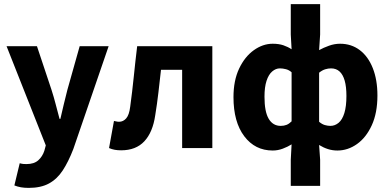

<svg xmlns="http://www.w3.org/2000/svg" viewBox="-20 -721 1897 935"><path d="M120 194Q98 194 81.5 191Q65 188 50 182L76 74Q87 77 94.5 77.5Q102 78 109 78Q146 78 166.5 59.5Q187 41 196 13L203 -13L12 -496H160L231 -283Q242 -249 251 -214Q260 -179 270 -142H274Q282 -177 290.5 -212.5Q299 -248 308 -283L368 -496H509L337 5Q313 67 285.5 109Q258 151 218.5 172.5Q179 194 120 194Z M570 11Q553 11 539 8.5Q525 6 511 0L535 -132Q541 -131 547 -129.5Q553 -128 560 -128Q580 -128 594.5 -144.5Q609 -161 614 -201Q624 -274 631.5 -348Q639 -422 648 -496H1014V0H867V-381H764Q758 -327 751.5 -271Q745 -215 736 -160Q724 -77 683 -33Q642 11 570 11Z M1396 184V57L1400 -18Q1381 -6 1357 3Q1333 12 1308 12Q1222 12 1169.5 -57.5Q1117 -127 1117 -248Q1117 -329 1144.5 -387Q1172 -445 1216 -476.5Q1260 -508 1308 -508Q1338 -508 1360 -500.5Q1382 -493 1400 -481L1396 -553V-701H1539V-553L1534 -477Q1556 -489 1582.5 -498.5Q1609 -508 1636 -508Q1691 -508 1732 -477Q1773 -446 1795.5 -389Q1818 -332 1818 -256Q1818 -171 1790.5 -111Q1763 -51 1718.5 -19.5Q1674 12 1623 12Q1599 12 1577 5Q1555 -2 1534 -15L1539 57V184ZM1347 -108Q1363 -108 1375.5 -113Q1388 -118 1400 -130V-369Q1388 -380 1372.5 -384Q1357 -388 1343 -388Q1323 -388 1305.5 -373Q1288 -358 1278 -327.5Q1268 -297 1268 -250Q1268 -177 1288.5 -142.5Q1309 -108 1347 -108ZM1589 -108Q1611 -108 1629 -123Q1647 -138 1657 -170.5Q1667 -203 1667 -254Q1667 -299 1658.5 -328.5Q1650 -358 1633.5 -373Q1617 -388 1592 -388Q1578 -388 1563.5 -383.5Q1549 -379 1534 -367V-128Q1548 -116 1562 -112Q1576 -108 1589 -108Z"/></svg>

Font: Source Sans 3
Style: Bold
Weight: 700
Designer: Paul D. Hunt
Foundry: Adobe
Version: Version 3.052;hotconv 1.1.0;makeotfexe 2.6.0